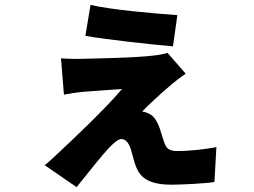

<svg xmlns="http://www.w3.org/2000/svg" viewBox="-20 -684 1040 787"><path d="M351 -664 330 -537C416 -522 604 -501 689 -494L707 -622C619 -628 433 -644 351 -664ZM741 -382 667 -467C657 -464 629 -458 615 -457C544 -447 358 -444 318 -443C288 -442 251 -443 230 -445L242 -296C260 -299 291 -305 325 -308C369 -312 445 -316 480 -319C416 -242 268 -102 217 -55C192 -31 180 -20 163 -7L294 83C355 6 400 -49 424 -75C443 -95 463 -114 477 -114C496 -114 508 -98 517 -70C523 -51 529 -21 539 3C557 44 589 73 684 73C723 73 826 68 859 62L867 -81C825 -73 764 -65 706 -65C680 -65 664 -72 656 -93C648 -113 642 -136 635 -157C628 -179 614 -203 601 -212C588 -221 574 -225 563 -227C575 -241 641 -303 682 -337C697 -350 722 -369 741 -382Z"/></svg>

Font: Noto Sans KR Black
Style: Regular
Weight: 900
Designer: Ryoko NISHIZUKA 西塚涼子 (kana, bopomofo & ideographs); Paul D. Hunt (Latin, Greek & Cyrillic); Sandoll Communications 산돌커뮤니
Foundry: Adobe
Version: Version 2.004;hotconv 1.0.118;makeotfexe 2.5.65603